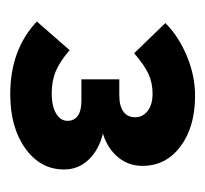

<svg xmlns="http://www.w3.org/2000/svg" viewBox="-33 -713 401 375"><g transform="rotate(90 167.5 -525.5)"><path d="M164 -345Q77 -345 22 -397L78 -461Q100 -442 119 -434Q138 -426 163 -426Q187 -426 201.5 -434.5Q216 -443 216 -457Q216 -470 206 -477Q196 -484 177 -484H135V-558H166Q187 -558 198 -566Q209 -574 209 -589Q209 -604 196.5 -613.5Q184 -623 163 -623Q142 -623 124.5 -615Q107 -607 84 -587L25 -648Q51 -674 89.5 -690Q128 -706 167 -706Q228 -706 266 -677.5Q304 -649 304 -603Q304 -576 287 -555.5Q270 -535 241 -526Q273 -518 292 -498Q311 -478 311 -450Q311 -404 270 -374.5Q229 -345 164 -345Z"/></g></svg>

Font: Red Hat Text VF
Style: Regular
Weight: 300
Designer: Pentagram, MCKL
Foundry: Pentagram, MCKL
Version: Version 1.023